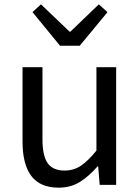

<svg xmlns="http://www.w3.org/2000/svg" viewBox="-20 -853 647 886"><path d="M251 13Q165 13 124.5 -41Q84 -95 84 -199V-543H176V-210Q176 -134 200 -100Q224 -66 278 -66Q320 -66 353 -88Q386 -110 425 -158V-543H516V0H440L433 -85H430Q392 -41 349.5 -14Q307 13 251 13ZM257 -642 130 -797 169 -833 301 -707H305L436 -833L476 -797L348 -642Z"/></svg>

Font: Chocolate Classical Sans
Style: Regular
Weight: 400
Designer: 田海東、宇文滿月
Foundry: Moonlit Owen
Version: Version 1.001